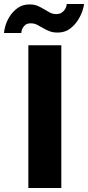

<svg xmlns="http://www.w3.org/2000/svg" viewBox="-73 -935 438 955"><path d="M68 0V-710H232V0ZM213 -773Q190 -773 172.5 -780Q155 -787 140 -796Q125 -805 111 -812Q97 -819 80 -819Q63 -819 54 -812Q45 -805 40 -796Q35 -787 34 -779.5Q33 -772 33 -771H-53Q-53 -782 -46.5 -805.5Q-40 -829 -25 -853Q-10 -877 14.5 -895Q39 -913 74 -913Q98 -913 115 -905.5Q132 -898 146.5 -889Q161 -880 175 -872.5Q189 -865 207 -865Q224 -865 234.5 -872.5Q245 -880 250.5 -889Q256 -898 257.5 -906Q259 -914 259 -915H345Q345 -907 338 -884Q331 -861 315.5 -836Q300 -811 275 -792Q250 -773 213 -773Z"/></svg>

Font: Boldmen
Style: Bold
Weight: 700
Designer: Matt McInerney, Pablo Impallari, Rodrigo Fuenzalida
Foundry: LIVING CONCEPT
Version: Version 1.000